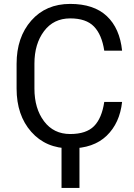

<svg xmlns="http://www.w3.org/2000/svg" viewBox="-20 -741 680 972"><path d="M598.1 -225.1Q586.4 -117.7 519.8 -53.7Q453.1 10.3 335.4 10.3Q212.4 10.3 138.2 -73.7Q64 -157.7 64 -292.5V-418Q64 -552.2 138.2 -636.7Q212.4 -721.2 335.4 -721.2Q455.1 -721.2 520.8 -659.4Q586.4 -597.7 598.1 -484.4H507.8Q495.6 -565.4 455.8 -606.7Q416 -647.9 335.4 -647.9Q251.5 -647.9 202.9 -583.3Q154.3 -518.6 154.3 -418.9V-292.5Q154.3 -191.9 202.9 -127.2Q251.5 -62.5 335.4 -62.5Q416.5 -62.5 456.1 -102.5Q495.6 -142.6 507.8 -225.1ZM382.3 210.4H291.5V-40H382.3Z"/></svg>

Font: Roboto Web
Style: Regular
Weight: 400
Designer: Google
Version: Version 1.200310; 2013